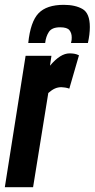

<svg xmlns="http://www.w3.org/2000/svg" viewBox="-36 -775 392 795"><path d="M177 -544 171 -503Q193 -529 213 -541.5Q233 -554 252 -554Q262 -554 271.5 -552.5Q281 -551 291 -546L251 -408Q243 -411 233.5 -412.5Q224 -414 218 -414Q204 -414 191.5 -408.5Q179 -403 164 -390L101 0H-16L70 -544ZM228 -755Q276 -755 306 -737.5Q336 -720 336 -663Q336 -633 328 -597H258Q260 -604 260.5 -609Q261 -614 261 -620Q261 -638 251.5 -650Q242 -662 213 -662Q179 -662 166.5 -643Q154 -624 151 -597H81Q90 -685 123.5 -720Q157 -755 228 -755Z"/></svg>

Font: Georama ExtraCondensed
Style: Bold Italic
Weight: 700
Width: 2
Italic angle: -9°
Designer: Jean-Baptiste Levee
Foundry: Production Type
Version: Version 1.000